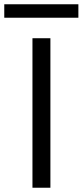

<svg xmlns="http://www.w3.org/2000/svg" viewBox="-77 -879 387 899"><path d="M75 0V-700H159V0ZM-57 -796V-859H290V-796Z"/></svg>

Font: DM Sans 17pt
Style: Regular
Weight: 400
Version: Version 4.004;gftools[0.9.30]